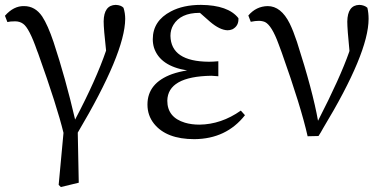

<svg xmlns="http://www.w3.org/2000/svg" viewBox="-20 -548 1551 775"><path d="M9.8 -459 0 -484.4Q35.2 -524.4 77.1 -523.4Q122.1 -523.4 150.4 -481.4Q172.9 -447.3 196.3 -377.9Q244.1 -233.4 283.2 -65.4Q368.2 -226.6 408.2 -343.8Q398.4 -431.6 398.4 -461.9Q399.4 -527.3 447.3 -528.3Q468.8 -527.3 478.5 -516.6Q485.4 -495.1 485.4 -471.7Q484.4 -334 293.9 -12.7L297.9 189.5L225.6 207L216.8 198.2L236.3 -11.7Q210.9 -117.2 133.8 -333Q131.8 -338.9 129.9 -342.8Q97.7 -435.5 73.2 -452.1Q59.6 -461.9 41 -461.9Q20.5 -461.9 9.8 -459Z M952.1 -101.6 968.8 -83Q893.6 12.7 764.6 13.7Q651.4 13.7 601.6 -48.8Q575.2 -82 575.2 -126Q575.2 -212.9 674.8 -249Q703.1 -258.8 735.4 -263.7Q626 -281.2 601.6 -355.5Q596.7 -372.1 596.7 -389.6Q596.7 -463.9 669.9 -502Q719.7 -528.3 791 -528.3Q901.4 -527.3 942.4 -474.6Q944.3 -443.4 918 -429.7Q908.2 -425.8 898.4 -425.8Q867.2 -426.8 828.1 -460L787.1 -496.1H785.2Q709 -496.1 679.7 -447.3Q668 -427.7 668 -403.3Q669.9 -299.8 823.2 -298.8Q839.8 -298.8 861.3 -300.8V-240.2Q837.9 -242.2 833 -242.2Q657.2 -239.3 655.3 -141.6Q655.3 -74.2 726.6 -52.7Q752.9 -44.9 785.2 -44.9Q873 -45.9 952.1 -101.6Z M992.2 -460 982.4 -485.4Q1013.7 -522.5 1060.5 -523.4Q1114.3 -523.4 1149.4 -453.1Q1164.1 -422.9 1178.7 -378.9Q1242.2 -181.6 1263.7 -60.5Q1353.5 -235.4 1389.6 -338.9Q1389.6 -340.8 1390.6 -342.8Q1381.8 -430.7 1381.8 -460.9Q1382.8 -527.3 1430.7 -528.3Q1451.2 -527.3 1462.9 -516.6Q1467.8 -496.1 1467.8 -471.7Q1467.8 -334 1284.2 -30.3Q1275.4 -13.7 1265.6 1L1221.7 2Q1195.3 -116.2 1117.2 -335.9Q1109.4 -356.4 1104.5 -370.1Q1077.1 -445.3 1049.8 -459Q1038.1 -463.9 1024.4 -463.9Q1010.7 -463.9 992.2 -460Z"/></svg>

Font: GenYoMin JP Regular
Style: Regular
Weight: 400
Version: Version 1.001;PS 1;hotconv 16.6.51;makeotf.lib2.5.65220 DEVE